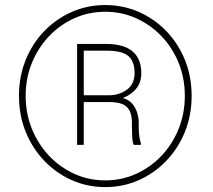

<svg xmlns="http://www.w3.org/2000/svg" viewBox="-20 -741 857 771"><path d="M402.8 10.3Q331.1 10.3 268.3 -17.6Q205.6 -45.4 157.7 -95.5Q109.9 -145.5 83 -211.9Q56.2 -278.3 56.2 -356Q56.2 -433.6 83 -500Q109.9 -566.4 157.7 -616Q205.6 -665.5 268.3 -693.1Q331.1 -720.7 402.8 -720.7Q474.6 -720.7 537.4 -693.1Q600.1 -665.5 647.9 -616Q695.8 -566.4 722.7 -500Q749.5 -433.6 749.5 -356Q749.5 -278.3 722.7 -211.9Q695.8 -145.5 647.9 -95.5Q600.1 -45.4 537.4 -17.6Q474.6 10.3 402.8 10.3ZM516.6 -159.2Q511.7 -171.9 510.7 -195.3Q509.8 -218.8 509.8 -229.5V-246.1Q509.8 -292 489.5 -311.5Q469.2 -331.1 419.9 -331.1L425.3 -353Q490.2 -353 513.7 -321.5Q537.1 -290 537.1 -246.6V-229Q537.1 -210.9 539.3 -194.6Q541.5 -178.2 545.4 -167V-159.2ZM402.8 -16.6Q468.3 -16.6 526.1 -42.7Q584 -68.8 628.2 -115.2Q672.4 -161.6 697.3 -223.4Q722.2 -285.2 722.2 -356Q722.2 -427.2 697.3 -488.5Q672.4 -549.8 628.2 -595.9Q584 -642.1 526.1 -668Q468.3 -693.8 402.8 -693.8Q336.9 -693.8 279.1 -668Q221.2 -642.1 177.2 -595.9Q133.3 -549.8 108.2 -488.5Q83 -427.2 83 -356Q83 -285.2 108.2 -223.4Q133.3 -161.6 177.2 -115.2Q221.2 -68.8 279.1 -42.7Q336.9 -16.6 402.8 -16.6ZM289.6 -159.2V-564.5H406.2Q476.6 -564.5 512 -534.9Q547.4 -505.4 547.4 -447.3Q547.4 -407.2 523.7 -381.1Q500 -355 458 -341.8Q456.5 -341.3 452.9 -338.1Q449.2 -335 448.2 -334.5Q443.8 -333.5 442.4 -332.8Q440.9 -332 437.7 -331.5Q434.6 -331.1 424.8 -331.1H299.8V-358.4H416.5Q459 -358.4 489.7 -381.1Q520.5 -403.8 520.5 -447.8Q520.5 -493.7 495.8 -515.6Q471.2 -537.6 406.2 -537.6H316.4V-159.2Z"/></svg>

Font: Heebo Thin
Style: Regular
Weight: 250
Designer: Oded Ezer
Foundry: Ezer Type House
Version: Version 3.100